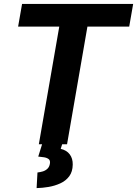

<svg xmlns="http://www.w3.org/2000/svg" viewBox="-20 -731 695 973"><path d="M442.9 -710.9 319.8 0H176.8L300.3 -710.9ZM654.8 -710.9 634.8 -596.2H71.8L91.8 -710.9ZM195.3 -6.3 297.4 -7.3 287.6 23.4Q317.9 30.3 333.5 51.3Q349.1 72.3 348.6 103Q348.1 139.2 330.8 162.4Q313.5 185.5 285.6 198.2Q257.8 210.9 226.1 216.3Q194.3 221.7 165.5 222.2L169.9 143.1Q184.1 141.6 197.5 137.5Q210.9 133.3 220.7 123.8Q230.5 114.3 232.9 98.1Q235.8 81.5 225.6 74.5Q215.3 67.4 200.2 65.7Q185.1 64 173.8 62.5Z"/></svg>

Font: Roboto
Style: Bold Italic
Weight: 700
Italic angle: -12°
Designer: Christian Robertson
Foundry: Google
Version: Version 3.0